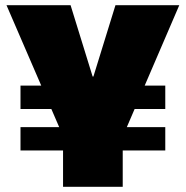

<svg xmlns="http://www.w3.org/2000/svg" viewBox="-20 -720 716 740"><path d="M59 -230H617V-140H59ZM59 -390H215V-300H59ZM461 -390H617V-300H461ZM5 -700H252L337 -425H340L425 -700H671L449 -184H228ZM223 -270H453V0H223Z"/></svg>

Font: Pathway Extreme SemiCondensed Black
Style: Regular
Weight: 900
Width: 4
Version: Version 1.001;gftools[0.9.26]